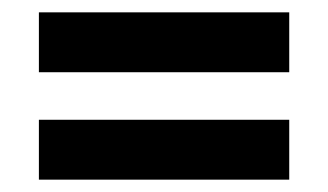

<svg xmlns="http://www.w3.org/2000/svg" viewBox="-20 -521 532 311"><path d="M43 -404V-501H448.5V-404ZM43 -230V-327H448.5V-230Z"/></svg>

Font: Big Shoulders Stencil Display ExtraBold
Style: Regular
Weight: 800
Designer: Patric King
Foundry: XO Type Co
Version: Version 1.000